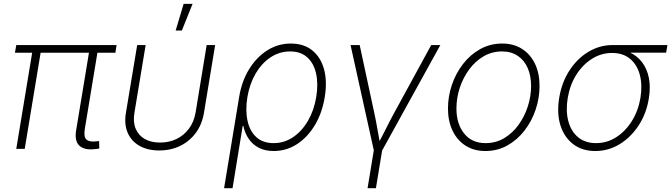

<svg xmlns="http://www.w3.org/2000/svg" viewBox="-20 -773 3486 997"><path d="M470.7 1.5Q417 7.3 391.6 -17.1Q366.2 -41.5 375.5 -97.2L445.8 -522.5H489.7L420.4 -103.5Q413.6 -61.5 429.2 -48.1Q444.8 -34.7 480 -39.1Q486.3 -39.6 488.3 -39.8Q490.2 -40 494.6 -40.5L495.6 -2Q490.7 -1 484.4 0Q478 1 470.7 1.5ZM64.5 0 150.9 -522.5H194.8L108.4 0ZM57.6 -499 64.5 -539.1H585.4L579.1 -499Z M806.6 8.3Q747.1 8.3 704.6 -15.6Q662.1 -39.6 643.1 -83.5Q624 -127.4 633.8 -187L692.4 -539.1H736.3L678.2 -188.5Q669.9 -140.1 684.3 -105.2Q698.7 -70.3 731.4 -51.5Q764.2 -32.7 811 -32.7Q858.4 -32.7 897 -51.5Q935.5 -70.3 961.4 -105.2Q987.3 -140.1 995.6 -188.5L1053.2 -539.1H1097.2L1039.1 -187Q1029.3 -127.4 997.1 -83.5Q964.8 -39.6 916 -15.6Q867.2 8.3 806.6 8.3ZM892.1 -614.3 933.6 -752.9H980L924.3 -614.3Z M1143.6 204.1 1221.7 -268.6Q1234.9 -350.6 1273.2 -413.1Q1311.5 -475.6 1367.4 -511.2Q1423.3 -546.9 1490.2 -546.9Q1557.1 -546.9 1601.1 -511.7Q1645 -476.6 1662.4 -414.1Q1679.7 -351.6 1666.5 -270Q1653.3 -187.5 1615.5 -124Q1577.6 -60.5 1522.5 -24.7Q1467.3 11.2 1401.4 11.2Q1355.5 11.2 1322.8 -6.3Q1290 -23.9 1270.5 -53.5Q1251 -83 1243.7 -118.7H1240.2L1187.5 204.1ZM1400.9 -29.8Q1456.1 -29.8 1502 -60.8Q1547.9 -91.8 1579.3 -146Q1610.8 -200.2 1622.1 -269Q1633.3 -337.4 1621.3 -391.1Q1609.4 -444.8 1575.4 -475.3Q1541.5 -505.9 1486.3 -505.9Q1431.2 -505.9 1385 -475.3Q1338.9 -444.8 1307.6 -391.4Q1276.4 -337.9 1264.6 -269Q1253.4 -199.7 1265.4 -145.5Q1277.3 -91.3 1311.5 -60.5Q1345.7 -29.8 1400.9 -29.8Z M1921.9 11.2 1800.3 -539.1H1847.7L1924.3 -183.1Q1933.1 -142.6 1939.9 -101.8Q1946.8 -61 1954.6 -21.5H1940.9Q1962.4 -61 1982.7 -101.8Q2002.9 -142.6 2024.9 -183.1L2219.2 -539.1H2266.6L1962.9 11.2ZM1888.7 204.1 1922.9 -3.9H1966.3L1932.1 204.1Z M2500.5 11.2Q2441.4 11.2 2397.7 -16.6Q2354 -44.4 2330.1 -94.2Q2306.2 -144 2306.2 -209Q2306.2 -272 2326.4 -332Q2346.7 -392.1 2384.3 -440.7Q2421.9 -489.3 2473.6 -518.1Q2525.4 -546.9 2587.9 -546.9Q2647.5 -546.9 2690.9 -519Q2734.4 -491.2 2758.1 -441.7Q2781.7 -392.1 2781.7 -327.1Q2781.7 -264.2 2761.5 -203.9Q2741.2 -143.6 2703.6 -95Q2666 -46.4 2614.5 -17.6Q2563 11.2 2500.5 11.2ZM2501.5 -29.8Q2555.2 -29.8 2598.6 -55.9Q2642.1 -82 2673.1 -125.2Q2704.1 -168.5 2720.9 -220.9Q2737.8 -273.4 2737.8 -326.2Q2737.8 -379.4 2720.2 -419.7Q2702.6 -460 2668.7 -482.9Q2634.8 -505.9 2586.9 -505.9Q2534.7 -505.9 2491.5 -480.7Q2448.2 -455.6 2416.5 -412.6Q2384.8 -369.6 2367.4 -316.9Q2350.1 -264.2 2350.1 -209.5Q2350.1 -130.4 2389.9 -80.1Q2429.7 -29.8 2501.5 -29.8Z M3071.3 11.2Q3003.4 11.2 2956.5 -24.4Q2909.7 -60.1 2890.1 -122.3Q2870.6 -184.6 2883.8 -265.1Q2897 -345.7 2937.3 -407.5Q2977.5 -469.2 3035.9 -504.2Q3094.2 -539.1 3162.1 -539.1H3445.8L3439 -499.5H3217.3L3158.2 -498Q3102.1 -498 3053.7 -467.5Q3005.4 -437 2972.4 -384.5Q2939.5 -332 2928.2 -265.1Q2917 -198.2 2930.9 -144.8Q2944.8 -91.3 2981.7 -60.5Q3018.6 -29.8 3075.2 -29.8Q3131.8 -29.8 3179.9 -60.5Q3228 -91.3 3261.2 -144.5Q3294.4 -197.8 3305.7 -265.1Q3316.4 -332.5 3302.2 -385Q3288.1 -437.5 3251.5 -467.8Q3214.8 -498 3158.2 -498L3159.2 -519.5Q3209.5 -519.5 3249 -501.5Q3288.6 -483.4 3314.2 -449.7Q3339.8 -416 3349.4 -368.4Q3358.9 -320.8 3349.1 -261.2Q3336.4 -182.6 3295.9 -121.1Q3255.4 -59.6 3197.3 -24.2Q3139.2 11.2 3071.3 11.2Z"/></svg>

Font: Inter 18pt ExtraLight
Style: Italic
Weight: 250
Italic angle: -9.3988°
Designer: Rasmus Andersson
Foundry: rsms
Version: Version 4.001;git-66647c0bb